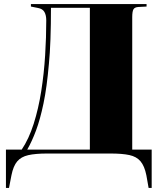

<svg xmlns="http://www.w3.org/2000/svg" viewBox="-20 -750 794 938"><path d="M9 168V-19H86Q121 -71 144.5 -145Q168 -219 181.5 -305Q195 -391 200.5 -479.5Q206 -568 206 -650Q206 -676 197 -691.5Q188 -707 166 -711L131 -718V-730H696V-718L657 -716Q638 -715 632 -704.5Q626 -694 626 -666V-19H721V168H706L695 106Q686 61 666.5 38Q647 15 612 7.5Q577 0 520 0H211Q153 0 118 8Q83 16 64 38.5Q45 61 36 106L24 168ZM113 -19H419V-712H229Q229 -630 226.5 -559Q224 -488 219 -439Q209 -323 192.5 -244.5Q176 -166 156 -112.5Q136 -59 113 -19Z"/></svg>

Font: Literata 72pt ExtraBold
Style: Regular
Weight: 800
Designer: Latin by Veronika Burian and Jose Scaglione. Greek by Irene Vlachou. Cyrillic by Vera Evstafieva.
Foundry: TypeTogether
Version: Version 3.002